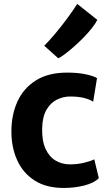

<svg xmlns="http://www.w3.org/2000/svg" viewBox="-20 -924 537 952"><path d="M36.5 -272.5Q36.5 -354.5 66.5 -420.5Q96.5 -486.5 157.8 -525.2Q219 -564 313.5 -564Q368 -564 407.8 -555Q447.5 -546 461 -536.5L442 -420Q423.5 -431.5 395.8 -438.5Q368 -445.5 327 -445.5Q294.5 -445.5 263.2 -430.5Q232 -415.5 211.2 -381Q190.5 -346.5 189 -288.5Q187.5 -226 205.8 -186.2Q224 -146.5 255.8 -127.8Q287.5 -109 326.5 -109Q364.5 -109 397 -117Q429.5 -125 447.5 -134L470 -40.5Q446 -16.5 397.8 -4.2Q349.5 8 296 8Q209.5 8 152 -28.8Q94.5 -65.5 65.5 -129Q36.5 -192.5 36.5 -272.5ZM269 -635 199.5 -697Q225 -723 254 -757.5Q283 -792 311.2 -830Q339.5 -868 363 -904.5L462.5 -825.5Q453.5 -807 435.2 -784Q417 -761 393.8 -737.2Q370.5 -713.5 346.2 -692.2Q322 -671 301.8 -655.8Q281.5 -640.5 269 -635Z"/></svg>

Font: Koeln Type Sans
Style: Bold
Weight: 700
Designer: Eben Sorkin
Foundry: Eben Sorkin
Version: Version 2.001